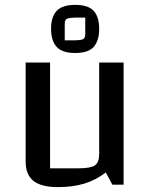

<svg xmlns="http://www.w3.org/2000/svg" viewBox="-20 -756 616 786"><path d="M486 -500V0H440L413 -50Q373 -19 325.5 -4.5Q278 10 217 10Q149 10 117 -15.5Q85 -41 85 -95V-500H185V-67H301Q351 -67 368.5 -79Q386 -91 386 -125V-500ZM288 -539Q235 -539 212 -564Q189 -589 189 -638Q189 -687 212 -711.5Q235 -736 288 -736Q341 -736 363.5 -711.5Q386 -687 386 -638Q386 -589 363.5 -564Q341 -539 288 -539ZM245 -591H287Q306 -591 317.5 -594.5Q329 -598 329 -617V-684H290Q270 -684 257.5 -680.5Q245 -677 245 -659Z"/></svg>

Font: Changa
Style: Regular
Weight: 400
Designer: Eduardo Rodriguez Tunni
Foundry: Eduardo Rodriguez Tunni
Version: Version 3.003